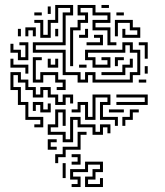

<svg xmlns="http://www.w3.org/2000/svg" viewBox="-20 -526 663 772"><path d="M292 -194V-224H232V-314H112V-356H232V-476H262V-494H214V-434H184V-374H142V-434H118V-446H154V-386H172V-446H202V-506H274V-464H244V-344H124V-326H244V-236H304V-206H322V-236H364V-206H502V-236H532V-314H502V-344H484V-314H334V-296H364V-266H412V-284H388V-296H424V-254H352V-284H322V-326H472V-356H514V-326H544V-224H514V-194H352V-224H334V-194ZM262 -260V-416H292V-446H322V-464H292V-506H364V-476H424V-434H364V-416H424V-356H448V-344H412V-404H352V-446H412V-464H352V-494H304V-476H334V-434H304V-404H274V-260ZM388 -494V-506H418V-494ZM172 -470V-500H184V-470ZM118 -464V-476H148V-464ZM448 -464V-476H478V-464ZM472 -374V-410H484V-386H532V-404H502V-434H454V-380H442V-446H514V-416H544V-374ZM82 -380V-416H124V-380H112V-404H94V-380ZM52 -380V-410H64V-380ZM202 -380V-410H214V-380ZM298 -374V-386H322V-410H334V-374ZM328 -344V-356H382V-374H358V-386H394V-344ZM52 -284V-314H22V-350H34V-326H64V-296H82V-344H58V-356H94V-284ZM562 -290V-344H538V-356H574V-290ZM442 -260V-296H478V-284H454V-260ZM208 -164V-176H232V-194H202V-224H154V-194H112V-296H148V-284H124V-206H142V-236H214V-206H244V-164ZM388 -224V-236H472V-266H502V-290H514V-254H484V-224ZM82 -230V-254H22V-290H34V-266H94V-230ZM172 -254V-290H184V-266H202V-290H214V-254ZM298 -254V-266H328V-254ZM562 -230V-260H574V-230ZM118 -14V-26H142V-44H82V-104H52V-164H22V-236H64V-206H94V-176H124V-146H142V-176H184V-146H214V-116H232V-146H274V-110H262V-134H244V-104H202V-134H172V-164H154V-134H112V-164H82V-194H52V-224H34V-176H64V-116H94V-56H154V-14ZM538 -194V-206H568V-194ZM442 -20V-44H382V-116H412V-134H364V-44H322V-104H304V-74H268V-86H292V-116H334V-56H352V-146H424V-104H394V-56H454V-20ZM448 -104V-116H562V-134H448V-146H574V-104ZM142 -74V-104H124V-80H112V-116H154V-86H172V-110H184V-74ZM232 46V16H172V-26H202V-86H244V-20H232V-74H214V-14H184V4H244V34H262V-56H304V-26H364V4H382V-26H424V10H412V-14H394V16H352V-14H292V-44H274V46ZM418 -74V-86H478V-74ZM472 -20V-56H502V-86H538V-74H514V-44H484V-20ZM202 130V94H232V64H292V4H328V16H304V76H244V106H214V130ZM172 76V34H208V46H184V64H208V76ZM268 136V124H292V106H268V94H304V136ZM268 226V214H292V196H262V154H322V124H394V166H364V196H334V214H382V190H394V226H322V184H352V154H382V136H334V166H274V184H304V226ZM232 190V130H244V190Z"/></svg>

Font: Rubik Maze
Style: Regular
Weight: 400
Designer: Hubert and Fischer, NaN
Foundry: Hubert and Fischer, NaN
Version: Version 2.200